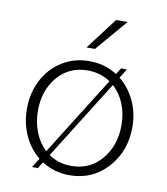

<svg xmlns="http://www.w3.org/2000/svg" viewBox="-79 -757 724 831"><g transform="rotate(10 282.5 -341.5)"><path d="M414.6 -689.9 295.9 -550.8H258.8L364.3 -689.9ZM422.4 -446.8Q465.3 -412.1 489.7 -359.6Q514.2 -307.1 514.2 -245.1Q514.2 -138.7 448 -65.9Q381.8 6.8 281.7 6.8Q213.9 6.8 159.7 -28.3L142.1 0H116.2L142.1 -41Q99.1 -75.7 75 -128.9Q50.8 -182.1 50.8 -245.1Q50.8 -314.5 80.1 -371.3Q109.4 -428.2 162.4 -461.4Q215.3 -494.6 281.7 -494.6Q350.1 -494.6 404.3 -459.5L421.9 -487.3H447.8ZM99.1 -245.1Q99.1 -194.3 116.5 -150.9Q133.8 -107.4 165 -78.1L381.8 -423.8Q338.4 -453.6 281.7 -453.6Q200.2 -453.6 149.7 -394Q99.1 -334.5 99.1 -245.1ZM281.7 -34.2Q363.8 -34.2 415 -94.7Q466.3 -155.3 466.3 -245.1Q466.3 -295.9 449 -338.6Q431.6 -381.3 399.4 -410.2L182.6 -64.5Q226.1 -34.2 281.7 -34.2Z"/></g></svg>

Font: HK Grotesk Light Legacy
Style: Regular
Weight: 300
Designer: Alfredo Marco Pradil
Foundry: Hanken Design Co.
Version: Version 2.022;PS 002.022;hotconv 1.0.88;makeotf.lib2.5.64775